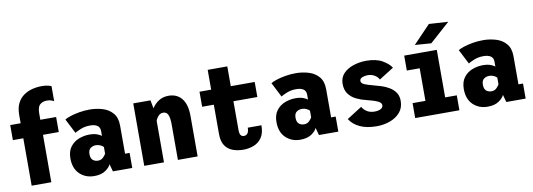

<svg xmlns="http://www.w3.org/2000/svg" viewBox="-59 -1132 4202 1514"><g transform="rotate(-10 2042.0 -375.0)"><path d="M96 0V-379.5H12.5V-500H96V-566.5Q96 -621.5 114.5 -658.8Q133 -696 164 -718Q195 -740 232.8 -749.8Q270.5 -759.5 309.5 -759.5Q337.5 -759.5 357.5 -755Q377.5 -750.5 386.5 -745.5V-625Q378 -630.5 364.5 -635.2Q351 -640 329 -640Q297 -640 275.2 -621.5Q253.5 -603 253.5 -549V-500H380V-379.5H253.5V0Z M596.5 11Q526.5 11 480.2 -33.5Q434 -78 434 -158.5Q434 -215.5 460.8 -250.8Q487.5 -286 528.8 -302Q570 -318 613.5 -318Q652 -318 677.2 -308Q702.5 -298 710 -289.5V-329Q710 -360 688.8 -373.8Q667.5 -387.5 631.5 -387.5Q590 -387.5 557 -374Q524 -360.5 508.5 -350.5L448.5 -467.5Q462.5 -477 493.5 -487.2Q524.5 -497.5 565.2 -504.8Q606 -512 650 -512Q703.5 -512 753 -497Q802.5 -482 833.8 -445.5Q865 -409 865 -345.5V-120.5H901.5V0H746.5L730 -60Q721.5 -37 687.5 -13Q653.5 11 596.5 11ZM647 -103.5Q672.5 -103.5 689.2 -121Q706 -138.5 710 -149V-201Q704.5 -209 687.2 -217.8Q670 -226.5 649.5 -226.5Q625.5 -226.5 606.8 -213Q588 -199.5 588 -166Q588 -132.5 604.5 -118Q621 -103.5 647 -103.5Z M997.5 0V-500H1135.5L1148 -434Q1168.5 -467 1202 -489Q1235.5 -511 1281 -511Q1348.5 -511 1386.8 -463.8Q1425 -416.5 1425 -323.5V0H1267V-285.5Q1267 -335 1255.8 -361Q1244.5 -387 1216.5 -387Q1194.5 -387 1178.5 -370Q1162.5 -353 1155.5 -331.5V0Z M1621.5 -144.5V-379.5H1528V-500H1621.5V-658.5H1778.5V-500H1970V-379.5H1778.5V-152Q1778.5 -120.5 1787.2 -108Q1796 -95.5 1813.5 -95.5Q1831 -95.5 1842.2 -109.2Q1853.5 -123 1853.5 -154.5H1963Q1963 -92 1938.2 -56Q1913.5 -20 1874 -4.8Q1834.5 10.5 1790 10.5Q1744.5 10.5 1706.2 -3.5Q1668 -17.5 1644.8 -51.2Q1621.5 -85 1621.5 -144.5Z M2246.5 11Q2176.5 11 2130.2 -33.5Q2084 -78 2084 -158.5Q2084 -215.5 2110.8 -250.8Q2137.5 -286 2178.8 -302Q2220 -318 2263.5 -318Q2302 -318 2327.2 -308Q2352.5 -298 2360 -289.5V-329Q2360 -360 2338.8 -373.8Q2317.5 -387.5 2281.5 -387.5Q2240 -387.5 2207 -374Q2174 -360.5 2158.5 -350.5L2098.5 -467.5Q2112.5 -477 2143.5 -487.2Q2174.5 -497.5 2215.2 -504.8Q2256 -512 2300 -512Q2353.5 -512 2403 -497Q2452.5 -482 2483.8 -445.5Q2515 -409 2515 -345.5V-120.5H2551.5V0H2396.5L2380 -60Q2371.5 -37 2337.5 -13Q2303.5 11 2246.5 11ZM2297 -103.5Q2322.5 -103.5 2339.2 -121Q2356 -138.5 2360 -149V-201Q2354.5 -209 2337.2 -217.8Q2320 -226.5 2299.5 -226.5Q2275.5 -226.5 2256.8 -213Q2238 -199.5 2238 -166Q2238 -132.5 2254.5 -118Q2271 -103.5 2297 -103.5Z M2859 11Q2778 11 2723.8 -14.5Q2669.5 -40 2642 -84.5L2762.5 -161Q2776.5 -136.5 2801.2 -121.2Q2826 -106 2861 -106Q2891 -106 2910.2 -116Q2929.5 -126 2929.5 -145.5Q2929.5 -165 2900.2 -178.8Q2871 -192.5 2811 -207Q2772 -216 2735 -233.8Q2698 -251.5 2674 -283Q2650 -314.5 2650 -364.5Q2650 -415 2681.8 -447.8Q2713.5 -480.5 2762.8 -496.2Q2812 -512 2864.5 -512Q2944.5 -512 2994.2 -482.8Q3044 -453.5 3063 -421.5L2945.5 -347.5Q2937 -367.5 2912.2 -382.8Q2887.5 -398 2857 -398Q2832.5 -398 2812.2 -389.8Q2792 -381.5 2792 -362.5Q2792 -344.5 2818.2 -333.2Q2844.5 -322 2890 -310.5Q2918 -303.5 2950.5 -293Q2983 -282.5 3012 -265Q3041 -247.5 3059.5 -220.5Q3078 -193.5 3078 -154Q3078 -98.5 3046.5 -62Q3015 -25.5 2964.8 -7.2Q2914.5 11 2859 11Z M3167 0V-119.5H3270V-380.5H3167V-500H3428V-119.5H3521V0ZM3394.5 -558.5 3264 -568 3402 -712 3555.5 -702.5Z M3746.5 11Q3676.5 11 3630.2 -33.5Q3584 -78 3584 -158.5Q3584 -215.5 3610.8 -250.8Q3637.5 -286 3678.8 -302Q3720 -318 3763.5 -318Q3802 -318 3827.2 -308Q3852.5 -298 3860 -289.5V-329Q3860 -360 3838.8 -373.8Q3817.5 -387.5 3781.5 -387.5Q3740 -387.5 3707 -374Q3674 -360.5 3658.5 -350.5L3598.5 -467.5Q3612.5 -477 3643.5 -487.2Q3674.5 -497.5 3715.2 -504.8Q3756 -512 3800 -512Q3853.5 -512 3903 -497Q3952.5 -482 3983.8 -445.5Q4015 -409 4015 -345.5V-120.5H4051.5V0H3896.5L3880 -60Q3871.5 -37 3837.5 -13Q3803.5 11 3746.5 11ZM3797 -103.5Q3822.5 -103.5 3839.2 -121Q3856 -138.5 3860 -149V-201Q3854.5 -209 3837.2 -217.8Q3820 -226.5 3799.5 -226.5Q3775.5 -226.5 3756.8 -213Q3738 -199.5 3738 -166Q3738 -132.5 3754.5 -118Q3771 -103.5 3797 -103.5Z"/></g></svg>

Font: Trispace SemiCondensed
Style: Bold
Weight: 700
Width: 4
Designer: Tyler Finck
Foundry: Etcetera Type Company
Version: Version 1.210; ttfautohint (v1.8.3)